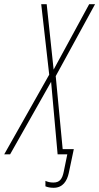

<svg xmlns="http://www.w3.org/2000/svg" viewBox="-78 -734 472 913"><path d="M177 159C221 159 241 126 249 89L273 -25H220L187 -372L374 -714H346L177 -403L144 -714H118L156 -379L-58 0H-30L165 -345L196 0H242L225 83C218 117 206 134 176 134C160 134 149 131 138 126V152C148 156 160 159 177 159Z"/></svg>

Font: Noto Sans ExtraCondensed Thin
Style: Italic
Weight: 100
Width: 2
Italic angle: -12°
Designer: Monotype Design Team
Foundry: Monotype Imaging Inc.
Version: Version 2.013